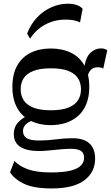

<svg xmlns="http://www.w3.org/2000/svg" viewBox="-20 -827 608 1053"><path d="M263.9 206.5Q164.8 206.5 111.7 180.9Q58.5 155.4 35.1 118L59.1 55.7Q85.1 83.7 132.7 101.2Q180.4 118.7 257.7 118.7Q328.1 118.7 368.2 108.4Q408.3 98.1 424.8 79.7Q441.3 61.4 441.3 38.3Q441.3 13.9 425.2 1.5Q409.2 -10.9 368.3 -10.9Q346.3 -10.9 314 -8.1Q281.8 -5.2 249.8 -2Q217.7 1.3 194.1 1.3Q127.2 1.3 91.5 -21.6Q55.7 -44.5 55.7 -91.3Q55.7 -126.6 74.8 -150.3Q93.9 -173.9 125.6 -189.7L163.6 -167.9Q135.1 -159 120.6 -143.8Q106.1 -128.6 106.1 -107.9Q106.1 -82.4 126.3 -69.4Q146.6 -56.4 193.9 -56.4Q239.8 -56.4 285.8 -62.6Q331.8 -68.9 376.5 -68.9Q440.4 -68.9 471 -40.1Q501.7 -11.4 501.7 43Q501.7 117.4 442.3 162Q382.9 206.5 263.9 206.5ZM258.1 -140.7Q213.6 -140.7 175.5 -153.1Q137.4 -165.6 108.7 -191.2Q80 -216.7 64 -256.4Q47.9 -296 47.9 -349.4Q47.9 -421.1 74.7 -468Q101.4 -514.9 148.7 -537.9Q196.1 -561 258.1 -561Q321.4 -561 369 -537.9Q416.5 -514.9 443 -468Q469.6 -421.1 469.6 -349.4Q469.6 -296 453.4 -256.4Q437.2 -216.7 408.3 -191.2Q379.5 -165.6 341.1 -153.1Q302.6 -140.7 258.1 -140.7ZM258.7 -222.2Q319 -222.2 355.5 -237Q391.9 -251.8 408.1 -277.6Q424.2 -303.4 424.2 -337.1Q424.2 -371.4 408.1 -397.3Q391.9 -423.1 355.5 -437.7Q319 -452.4 258.7 -452.4Q198.8 -452.4 162.2 -437.7Q125.6 -423.1 109.4 -397.3Q93.3 -371.4 93.3 -337.1Q93.3 -304.1 109.4 -277.9Q125.6 -251.8 162.2 -237Q198.8 -222.2 258.7 -222.2ZM459.9 -405.1 441.9 -454.1Q449.3 -511.6 475.1 -536.6Q500.9 -561.6 534.6 -561.6Q554.4 -561.6 568.1 -551.1L546.3 -450.7Q535.6 -458.1 516.3 -458.1Q470.6 -458.1 459.9 -405.1ZM145.2 -614.8 128.8 -642.3Q148.3 -694.7 183.3 -731.3Q218.2 -768 262.2 -787.3Q306.1 -806.6 350.7 -806.6Q408.9 -806.6 433.2 -778.6L418.9 -704.4Q402.2 -712.6 382.4 -716.1Q362.6 -719.5 339.1 -719.5Q279.2 -719.5 228.1 -692.3Q177.1 -665.1 145.2 -614.8Z"/></svg>

Font: Savate ExtraLight
Style: Regular
Weight: 200
Designer: Max Esnée
Foundry: Plomb Type
Version: Version 2.000